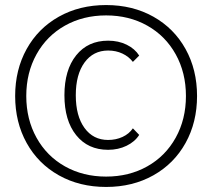

<svg xmlns="http://www.w3.org/2000/svg" viewBox="-20 -730 840 760"><path d="M40 -350Q40 -454 85.5 -536Q131 -618 213 -664Q295 -710 400 -710Q505 -710 587 -664Q669 -618 714.5 -536Q760 -454 760 -350Q760 -246 714.5 -164Q669 -82 587 -36Q505 10 400 10Q295 10 213 -36Q131 -82 85.5 -164Q40 -246 40 -350ZM716 -350Q716 -442 675.5 -515Q635 -588 563 -628.5Q491 -669 400 -669Q309 -669 237 -628.5Q165 -588 124.5 -515Q84 -442 84 -350Q84 -258 124.5 -185Q165 -112 237 -71.5Q309 -31 400 -31Q491 -31 563 -71.5Q635 -112 675.5 -185Q716 -258 716 -350ZM235 -353Q235 -453 281.5 -511Q328 -569 408 -569Q449 -569 481.5 -553Q514 -537 531 -510L506 -485Q490 -506 464.5 -518Q439 -530 408 -530Q349 -530 314.5 -482.5Q280 -435 280 -353Q280 -271 314.5 -223.5Q349 -176 408 -176Q439 -176 465 -188Q491 -200 506 -222L531 -196Q514 -169 481 -153Q448 -137 408 -137Q328 -137 281.5 -195Q235 -253 235 -353Z"/></svg>

Font: Sarabun ExtraLight
Style: Regular
Weight: 275
Designer: Suppakit Chalermlarp | Katatrad Co.,Ltd.
Foundry: Cadson Demak Co.,Ltd.
Version: Version 1.000; ttfautohint (v1.6)